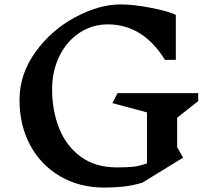

<svg xmlns="http://www.w3.org/2000/svg" viewBox="-20 -826 956 866"><path d="M779 -162 806 -115 622 -2Q578 11 537.5 15.5Q497 20 451 20Q338 20 251 -31Q164 -82 116 -171.5Q68 -261 68 -375Q68 -492 140 -591.5Q212 -691 319.5 -748.5Q427 -806 524 -806Q582 -806 659.5 -791Q737 -776 773 -759V-556H724Q625 -716 466 -716Q396 -716 338.5 -678Q281 -640 248 -573Q215 -506 215 -423Q215 -327 247 -247Q279 -167 344.5 -119Q410 -71 507 -71Q549 -71 577 -73.5Q605 -76 643 -89V-319L487 -361L510 -406H874V-370L779 -295Z"/></svg>

Font: InknutAntiqua
Style: Medium
Weight: 500
Designer: Claus Eggers Srensen
Foundry: Claus Eggers Srensen
Version: Version 1.000; ttfautohint (v1.2) -l 7 -r 28 -G 50 -x 13 -D 